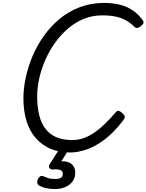

<svg xmlns="http://www.w3.org/2000/svg" viewBox="-20 -1023 1001 1312"><path d="M460 19Q385 19 326 -6Q267 -31 225 -78.5Q183 -126 161.5 -195Q140 -264 140 -351Q140 -419 156 -493.5Q172 -568 203 -641Q234 -714 280.5 -779Q327 -844 388 -894.5Q449 -945 525.5 -974Q602 -1003 692 -1003Q753 -1003 802.5 -990Q852 -977 890.5 -950Q929 -923 956 -883Q964 -871 959.5 -863Q955 -855 942 -844Q929 -834 919 -832Q909 -830 896 -842Q871 -867 840.5 -884Q810 -901 771 -909.5Q732 -918 679 -918Q612 -918 553.5 -894.5Q495 -871 445.5 -828.5Q396 -786 357 -732Q318 -678 290.5 -615.5Q263 -553 248.5 -489Q234 -425 234 -364Q234 -290 248.5 -234Q263 -178 292.5 -140.5Q322 -103 367 -84.5Q412 -66 473 -66Q515 -66 553.5 -80Q592 -94 628.5 -119.5Q665 -145 700.5 -180Q736 -215 772 -257Q783 -269 794.5 -264.5Q806 -260 817 -249Q831 -236 832.5 -226.5Q834 -217 823 -202Q760 -119 696 -70.5Q632 -22 572 -1.5Q512 19 460 19ZM355 269Q320 269 290 261.5Q260 254 242 241Q234 233 234.5 220.5Q235 208 240 199Q247 186 256 181.5Q265 177 275 181Q288 187 307 193.5Q326 200 356 200Q381 200 395 192.5Q409 185 409 165Q409 144 390 138Q371 132 342 135Q331 136 326.5 133Q322 130 317 124Q313 117 314.5 110.5Q316 104 321 97L391 -13H457L383 105L353 89Q398 75 429 80.5Q460 86 477 106Q494 126 494 156Q494 193 475 218Q456 243 424.5 256Q393 269 355 269Z"/></svg>

Font: Playwrite AU SA
Style: Regular
Weight: 400
Designer: Veronika Burian, José Scaglione
Foundry: TypeTogether
Version: Version 1.002